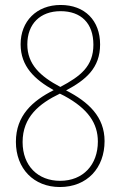

<svg xmlns="http://www.w3.org/2000/svg" viewBox="-20 -743 487 773"><path d="M224 -723C127 -723 63 -657 63 -565C63 -475 120 -423 196 -380C111 -337 44 -278 44 -172C44 -64 116 10 221 10C331 10 401 -67 401 -175C401 -273 336 -333 246 -379C325 -421 383 -469 383 -564C383 -660 322 -723 224 -723ZM224 -698C306 -698 356 -650 356 -563C356 -476 304 -436 223 -393C141 -436 90 -485 90 -564C90 -647 142 -698 224 -698ZM71 -171C71 -272 138 -326 221 -366L239 -357C335 -305 374 -246 374 -173C374 -80 315 -15 222 -15C133 -15 71 -75 71 -171Z"/></svg>

Font: Noto Sans Thai Cond Thin
Style: Regular
Weight: 100
Width: 3
Designer: Monotype Design Team
Foundry: Monotype Imaging Inc.
Version: Version 2.002